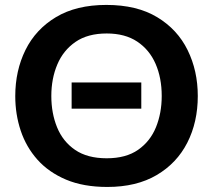

<svg xmlns="http://www.w3.org/2000/svg" viewBox="-20 -747 865 780"><path d="M416 12.5Q319 12.5 248.5 -17.2Q178 -47 132.2 -98.2Q86.5 -149.5 64.2 -216Q42 -282.5 42 -356.5Q42 -460 83.5 -544Q125 -628 207.5 -677.5Q290 -727 412 -727Q536 -727 618.5 -677.2Q701 -627.5 742.2 -543.5Q783.5 -459.5 783.5 -357Q783.5 -251 741 -167.5Q698.5 -84 616.5 -35.8Q534.5 12.5 416 12.5ZM413.5 -104Q492 -104 541.2 -138.5Q590.5 -173 613.8 -230.5Q637 -288 637 -357Q637 -430.5 612 -487.8Q587 -545 537.5 -578Q488 -611 413.5 -611Q336.5 -611 286.8 -576.8Q237 -542.5 212.8 -485Q188.5 -427.5 188.5 -357Q188.5 -287 212 -229.5Q235.5 -172 285.2 -138Q335 -104 413.5 -104ZM271 -305.5V-412H554V-305.5Z"/></svg>

Font: Commissioner SemiBold
Style: Regular
Weight: 600
Designer: Kostas Bartsokas
Foundry: Kostas Bartsokas
Version: Version 1.000; ttfautohint (v1.8.3)